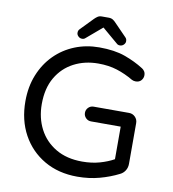

<svg xmlns="http://www.w3.org/2000/svg" viewBox="-94 -959 946 1051"><g transform="rotate(10 378.5 -433.5)"><path d="M406 10Q301 10 222 -36Q143 -82 99 -162.5Q55 -243 55 -348Q55 -429 82 -495.5Q109 -562 156.5 -609.5Q204 -657 267 -682.5Q330 -708 403 -708Q488 -708 546.5 -687Q605 -666 652 -636Q659 -632 665.5 -623Q672 -614 672 -600Q672 -584 661 -571.5Q650 -559 630 -559Q619 -559 609 -564Q565 -590 518 -605Q471 -620 413 -620Q338 -620 277.5 -588.5Q217 -557 181.5 -496.5Q146 -436 146 -348Q146 -271 178 -209.5Q210 -148 271 -112Q332 -76 418 -76Q471 -76 515 -88.5Q559 -101 593 -120V-301H428Q411 -301 399 -313Q387 -325 387 -342Q387 -359 399 -371Q411 -383 428 -383H625Q645 -383 659 -369Q673 -355 673 -335V-108Q673 -87 662.5 -70.5Q652 -54 635 -46Q586 -21 528.5 -5.5Q471 10 406 10ZM301 -738Q288 -738 279 -747.5Q270 -757 271 -768Q271 -779 279 -787L347 -857Q355 -865 364 -871Q373 -877 387 -877H425Q439 -877 448.5 -871Q458 -865 465 -857L533 -787Q541 -779 541 -768Q542 -757 533 -747.5Q524 -738 511 -738Q500 -738 493 -745L406 -819L319 -745Q312 -738 301 -738Z"/></g></svg>

Font: Varela Round
Style: Regular
Weight: 400
Designer: Joe Prince, Avraham Cornfeld
Foundry: Joe Prince, Avraham Cornfeld
Version: Version 3.010; ttfautohint (v1.8.4.7-5d5b)